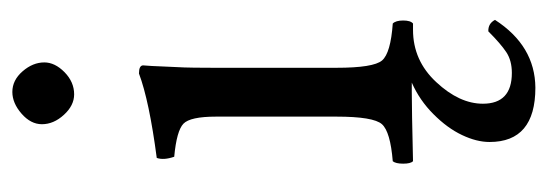

<svg xmlns="http://www.w3.org/2000/svg" viewBox="-308 -379 887 311"><g transform="rotate(-90 135.5 -223.5)"><path d="M258.8 134.8Q216.8 199.7 148.9 200.2Q61 200.2 61 126Q61 105 72.3 81.3Q83.5 57.6 106 35.2Q128.4 12.7 157.2 0H142.1Q114.3 0 29.8 2Q25.9 -2 25.9 -13.9Q25.9 -25.9 29.8 -30.8Q77.6 -34.7 89.8 -48.3Q102.1 -62 102.1 -122.1V-316.9Q102.1 -358.9 90.6 -369.9Q79.1 -380.9 37.1 -384.8Q31.2 -401.9 35.2 -413.1Q127.9 -425.3 171.9 -441.9Q185.1 -441.9 185.1 -435.1Q185.1 -432.6 184.6 -428Q184.1 -423.3 183.6 -409.4Q183.1 -395.5 182.4 -382.6Q181.6 -369.6 181.4 -352.5Q181.2 -335.4 181.2 -321.3V-122.1Q181.2 -62 193.1 -48.1Q205.1 -34.2 252.9 -30.8Q257.8 -25.9 257.8 -13.9Q257.8 -2 252.9 2Q251 2 247.8 2Q244.6 2 242.7 2Q192.9 2 158 39.6Q123 77.1 123 115.2Q123 162.1 172.9 162.1Q192.9 162.1 206.5 153.1Q220.2 144 240.2 124Q252.9 123.5 258.8 134.8ZM89.8 -599.1Q89.8 -617.2 106.9 -632.1Q124 -647 142.1 -647Q161.1 -647 175.5 -630.4Q189.9 -613.8 189.9 -595.2Q189.9 -578.1 174.1 -562.5Q158.2 -546.9 138.2 -546.9Q120.1 -546.9 105 -563.5Q89.8 -580.1 89.8 -599.1Z"/></g></svg>

Font: Linux Libertine Capitals
Style: Small Caps
Weight: 400
Designer: Philipp H. Poll
Foundry: Philipp H. Poll
Version: Version 5.1.3